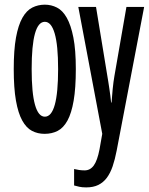

<svg xmlns="http://www.w3.org/2000/svg" viewBox="-20 -566 640 826"><path d="M306.2 -269Q306.2 -187 296.9 -133.1Q287.6 -79.1 270.3 -47.4Q252.9 -15.6 228 -2.9Q203.1 9.8 171.9 9.8Q142.1 9.8 117.7 -2.9Q93.3 -15.6 75.7 -47.4Q58.1 -79.1 48.6 -133.1Q39.1 -187 39.1 -269Q39.1 -351.1 48.8 -404.5Q58.6 -458 76.4 -489.5Q94.2 -521 118.9 -533.4Q143.6 -545.9 172.9 -545.9Q200.7 -545.9 225.1 -533.4Q249.5 -521 267.3 -489.5Q285.2 -458 295.7 -404.5Q306.2 -351.1 306.2 -269ZM116.2 -269Q116.2 -166 130.6 -115Q145 -64 172.9 -64Q230 -64 230 -269Q230 -371.6 215.3 -421.9Q200.7 -472.2 172.9 -472.2Q116.2 -472.2 116.2 -269ZM316.9 -536.1H393.1L441.9 -238.8Q443.8 -227.5 446 -213.9Q448.2 -200.2 450.4 -185.3Q452.6 -170.4 454.6 -155Q456.5 -139.6 458 -125H460Q460.9 -137.2 462.2 -152.3Q463.4 -167.5 464.8 -183.1Q466.3 -198.7 468.3 -213.4Q470.2 -228 472.2 -238.8L523.9 -536.1H600.1L481.9 82Q474.6 120.1 464.6 149.4Q454.6 178.7 439.5 199Q424.3 219.2 402.8 229.7Q381.3 240.2 351.1 240.2Q333 240.2 321.3 237.5Q309.6 234.9 298.8 231.9V161.1Q308.6 163.6 320.3 165.3Q332 167 344.2 167Q368.2 167 383.5 145.8Q398.9 124.5 408.2 76.2L419.9 9.8Z"/></svg>

Font: WenQuanYi Micro Hei Mono
Style: Regular
Weight: 400
Foundry: Ascender Corporation
Version: Version 0.2.0-beta